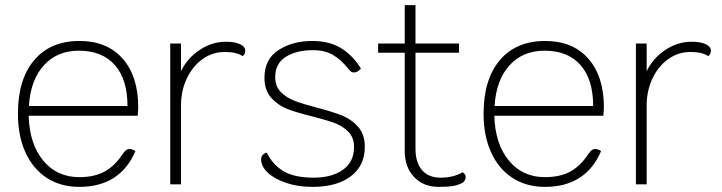

<svg xmlns="http://www.w3.org/2000/svg" viewBox="-20 -720 2819 750"><path d="M518 -268H92Q95 -158 148.5 -93Q202 -28 290 -28Q348 -28 388 -49.5Q428 -71 459 -118Q472 -138 485 -138Q496 -138 509 -130Q480 -61 425 -25.5Q370 10 290 10Q217 10 163 -25Q109 -60 79.5 -124.5Q50 -189 50 -276Q50 -410 113.5 -485Q177 -560 291 -560Q398 -560 459 -491Q520 -422 520 -300ZM478 -306Q478 -410 428.5 -466Q379 -522 288 -522Q203 -522 151 -464.5Q99 -407 93 -306Z M938 -522Q938 -515 935 -509Q932 -503 927 -501Q904 -517 858 -517Q810 -517 771 -489Q732 -461 709.5 -413Q687 -365 687 -307V0H645V-550H687V-442Q712 -493 760 -525Q808 -557 863 -557Q897 -557 917.5 -547.5Q938 -538 938 -522Z M1000 -98Q1000 -108 1006.5 -115Q1013 -122 1022 -124Q1044 -78 1086.5 -52Q1129 -26 1205 -26Q1277 -26 1320 -57Q1363 -88 1363 -146Q1363 -182 1341.5 -204.5Q1320 -227 1288 -239Q1256 -251 1201 -265Q1139 -280 1102 -294.5Q1065 -309 1039 -338.5Q1013 -368 1013 -416Q1013 -489 1068 -524.5Q1123 -560 1200 -560Q1266 -560 1312 -532Q1358 -504 1390 -452Q1382 -444 1376 -440.5Q1370 -437 1362 -437Q1356 -437 1351.5 -440Q1347 -443 1341 -451Q1313 -486 1281.5 -505Q1250 -524 1202 -524Q1138 -524 1096.5 -498Q1055 -472 1055 -419Q1055 -383 1076.5 -361Q1098 -339 1130 -326.5Q1162 -314 1216 -300Q1278 -284 1315.5 -269Q1353 -254 1379 -224.5Q1405 -195 1405 -146Q1405 -73 1350.5 -31.5Q1296 10 1201 10Q1144 10 1098 -5.5Q1052 -21 1026 -45.5Q1000 -70 1000 -98Z M1799 -29Q1799 -22 1795.5 -15.5Q1792 -9 1787 -6Q1770 3 1750 6.5Q1730 10 1694 10Q1634 10 1597.5 -28.5Q1561 -67 1561 -131V-514H1457V-550H1561V-700H1603V-550H1773V-514H1603V-140Q1603 -85 1628.5 -55.5Q1654 -26 1701 -26Q1751 -26 1787 -47Q1799 -40 1799 -29Z M2337 -268H1911Q1914 -158 1967.5 -93Q2021 -28 2109 -28Q2167 -28 2207 -49.5Q2247 -71 2278 -118Q2291 -138 2304 -138Q2315 -138 2328 -130Q2299 -61 2244 -25.5Q2189 10 2109 10Q2036 10 1982 -25Q1928 -60 1898.5 -124.5Q1869 -189 1869 -276Q1869 -410 1932.5 -485Q1996 -560 2110 -560Q2217 -560 2278 -491Q2339 -422 2339 -300ZM2297 -306Q2297 -410 2247.5 -466Q2198 -522 2107 -522Q2022 -522 1970 -464.5Q1918 -407 1912 -306Z M2757 -522Q2757 -515 2754 -509Q2751 -503 2746 -501Q2723 -517 2677 -517Q2629 -517 2590 -489Q2551 -461 2528.5 -413Q2506 -365 2506 -307V0H2464V-550H2506V-442Q2531 -493 2579 -525Q2627 -557 2682 -557Q2716 -557 2736.5 -547.5Q2757 -538 2757 -522Z"/></svg>

Font: Krub ExtraLight
Style: Regular
Weight: 275
Designer: Ekaluck Peanpanawate
Foundry: Cadson Demak Co.,Ltd.
Version: Version 1.000; ttfautohint (v1.6)